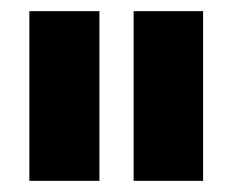

<svg xmlns="http://www.w3.org/2000/svg" viewBox="-20 -715 421 348"><path d="M160.2 -694.8V-387.2H33.2V-694.8ZM348.1 -694.8V-387.2H222.2V-694.8Z"/></svg>

Font: D-DIN-PRO ExtraBold
Style: Bold
Weight: 800
Designer: Charles Nix
Foundry: CyberFei
Version: Version 1.000;hotconv 1.0.109;makeotfexe 2.5.65596